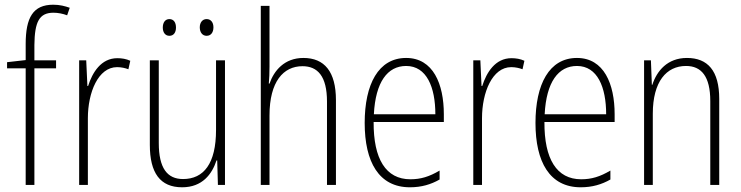

<svg xmlns="http://www.w3.org/2000/svg" viewBox="-20 -785 3145 815"><path d="M218 -495V-529H126V-594C127 -693 147 -731 207 -731C226 -731 247 -727 265 -720L276 -752C256 -759 234 -765 206 -765C120 -765 89 -710 89 -598V-530L10 -521V-495H89V0H126V-495Z M478 -538C409 -538 372 -477 354 -420H351L346 -529H316V0H353V-283C353 -393 397 -500 477 -500C495 -500 512 -496 525 -491L533 -527C516 -535 497 -538 478 -538Z M671 -668C671 -648 681 -633 699 -633C717 -633 727 -647 727 -668C727 -690 717 -704 699 -704C681 -704 671 -689 671 -668ZM828 -669C828 -648 839 -633 857 -633C875 -633 886 -647 886 -669C886 -690 875 -704 857 -704C839 -704 828 -689 828 -669ZM935 -529H897V-233C897 -91 845 -25 757 -25C690 -25 654 -71 654 -178V-529H616V-170C616 -51 660 10 753 10C839 10 880 -46 899 -104H902L905 0H935Z M1124 -503V-760H1087V0H1124V-295C1124 -439 1183 -504 1264 -504C1328 -504 1368 -462 1368 -354V0H1406V-360C1406 -481 1357 -539 1268 -539C1187 -539 1143 -485 1124 -430H1121C1123 -454 1124 -473 1124 -503Z M1704 -539C1586 -539 1528 -427 1528 -263C1528 -98 1588 10 1720 10C1769 10 1809 -2 1846 -23V-61C1802 -35 1766 -24 1722 -24C1618 -24 1565 -110 1566 -267H1864V-300C1864 -428 1819 -539 1704 -539ZM1704 -505C1791 -505 1828 -415 1828 -300H1567C1574 -437 1625 -505 1704 -505Z M2151 -538C2082 -538 2045 -477 2027 -420H2024L2019 -529H1989V0H2026V-283C2026 -393 2070 -500 2150 -500C2168 -500 2185 -496 2198 -491L2206 -527C2189 -535 2170 -538 2151 -538Z M2429 -539C2311 -539 2253 -427 2253 -263C2253 -98 2313 10 2445 10C2494 10 2534 -2 2571 -23V-61C2527 -35 2491 -24 2447 -24C2343 -24 2290 -110 2291 -267H2589V-300C2589 -428 2544 -539 2429 -539ZM2429 -505C2516 -505 2553 -415 2553 -300H2292C2299 -437 2350 -505 2429 -505Z M2896 -539C2813 -539 2768 -484 2749 -425H2747L2743 -529H2714V0H2751V-302C2751 -439 2809 -505 2892 -505C2957 -505 2995 -461 2995 -356V0H3033V-365C3033 -485 2984 -539 2896 -539Z"/></svg>

Font: Noto Sans Tamil Condensed ExtraLight
Style: Regular
Weight: 200
Width: 3
Designer: Jelle Bosma - Monotype Design Team
Foundry: Monotype Imaging Inc.
Version: Version 2.004